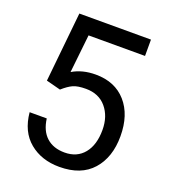

<svg xmlns="http://www.w3.org/2000/svg" viewBox="-132 -809 815 917"><g transform="rotate(20 275.0 -350.5)"><path d="M478 -711V-628H191L170 -434Q220 -464 288 -464Q386 -464 442.5 -400Q499 -336 499 -227Q499 -120 441.5 -55Q384 10 274 10Q183 10 122 -40.5Q61 -91 52 -187H139Q147 -126 182 -94.5Q217 -63 274 -63Q337 -63 372.5 -106.5Q408 -150 408 -226Q408 -295 370.5 -339.5Q333 -384 267 -384Q225 -384 202 -373.5Q179 -363 151 -338L78 -357L114 -711Z"/></g></svg>

Font: Freesentation 5 Medium
Style: Regular
Weight: 500
Designer: glyphs from Roboto by Christian Robertson / Hangul glyphs from Noto Sans CJK(Source Han Sans) by Jang Soo-young and Kang
Foundry: PT&
Version: Version 2.001